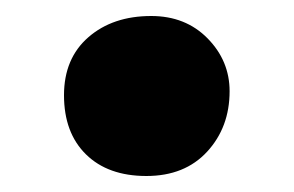

<svg xmlns="http://www.w3.org/2000/svg" viewBox="-20 -212 367 240"><path d="M60 -93Q60 -139 90.5 -165.5Q121 -192 169 -192Q212 -192 239.5 -164Q267 -136 267 -98Q267 -53 239 -22.5Q211 8 163 8Q115 8 87.5 -19Q60 -46 60 -93Z"/></svg>

Font: Vollkorn SC Black
Style: Regular
Weight: 900
Designer: Friedrich Althausen
Foundry: Friedrich Althausen
Version: Version 4.015